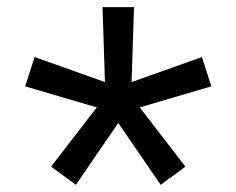

<svg xmlns="http://www.w3.org/2000/svg" viewBox="-20 -613 655 532"><path d="M264.1 -593.3H351.3L344.6 -385.6L539.5 -454.9L565.6 -373.8L367.2 -315.4L493.8 -151.3L425.1 -101L307.7 -272.3L190.3 -101L121.5 -151.3L248.2 -315.4L49.7 -373.8L75.9 -454.9L270.8 -385.6Z"/></svg>

Font: FiraCode Nerd Font
Style: Regular
Weight: 400
Designer: Carrois Corporate, Edenspiekermann AG, Nikita Prokopov
Foundry: Carrois Corporate, Edenspiekermann AG, Nikita Prokopov
Version: Version 6.002;Nerd Fonts 2.2.2